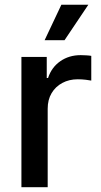

<svg xmlns="http://www.w3.org/2000/svg" viewBox="-20 -776 419 796"><path d="M68.8 0V-540H173.8V-452.6H179.2Q193.8 -497.1 230 -522.2Q266.1 -547.4 314.5 -547.4Q325.2 -547.4 337.6 -546.6Q350.1 -545.9 358.4 -544.4V-441.9Q352.5 -443.4 335.9 -445.3Q319.3 -447.3 302.2 -447.3Q266.6 -447.3 238.3 -432.1Q210 -417 193.8 -389.6Q177.7 -362.3 177.7 -325.2V0ZM165 -609.4 234.4 -756.3H346.2L247.6 -609.4Z"/></svg>

Font: V-Inter
Style: Medium-500
Weight: 500
Designer: Rasmus Andersson
Foundry: rsms
Version: Version 4.000;git-4146feb